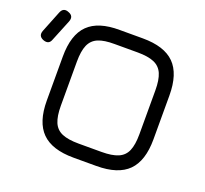

<svg xmlns="http://www.w3.org/2000/svg" viewBox="-174 -805 1009 943"><g transform="rotate(20 330.0 -333.5)"><path d="M-37.5 -492Q-67 -504 -55 -534.5L-10.5 -646Q2 -676.5 32 -663.5Q62 -652.5 50 -621.5L4.5 -509.5Q-6 -480 -37.5 -492ZM299 0Q186.5 0 133.2 -53.2Q80 -106.5 80 -219V-449Q80 -562.5 133.2 -615.2Q186.5 -668 298.5 -667H419Q531.5 -667 584.5 -614Q637.5 -561 637.5 -448V-219Q637.5 -106.5 584.5 -53.2Q531.5 0 419 0ZM299 -73.5H419Q473.5 -73.5 505.2 -87Q537 -100.5 550.5 -132.2Q564 -164 564 -219V-448Q564 -502.5 550.5 -534.2Q537 -566 505.2 -579.8Q473.5 -593.5 419 -593.5H298.5Q244 -594 212.5 -580.8Q181 -567.5 167.2 -535.8Q153.5 -504 153.5 -449V-219Q153.5 -164 167 -132.2Q180.5 -100.5 212.2 -87Q244 -73.5 299 -73.5Z"/></g></svg>

Font: Jura Light SemiBold
Style: Regular
Weight: 600
Version: Version 5.106